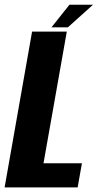

<svg xmlns="http://www.w3.org/2000/svg" viewBox="-46 -812 432 832"><path d="M-26 0H290.5L309 -104.5H142.5L243.5 -675H93ZM177 -693.5H248L357 -791.5H255Z"/></svg>

Font: Anybody Condensed
Style: Bold Italic
Weight: 700
Width: 3
Italic angle: -10°
Version: Version 1.113;gftools[0.9.25]